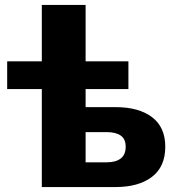

<svg xmlns="http://www.w3.org/2000/svg" viewBox="-20 -756 712 776"><path d="M149 0V-396H9V-508H149V-736H326V-508H499V-396H326V-323H447Q541 -323 594.5 -282.5Q648 -242 648 -163Q648 -82 594 -41Q540 0 447 0ZM326 -100H412Q448 -100 468 -115.5Q488 -131 488 -163Q488 -194 468 -208Q448 -222 412 -222H326Z"/></svg>

Font: Mulish Black
Style: Regular
Weight: 900
Designer: Vernon Adams
Foundry: Vernon Adams
Version: Version 3.603; ttfautohint (v1.8.3)